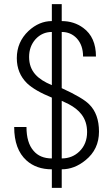

<svg xmlns="http://www.w3.org/2000/svg" viewBox="-20 -820 540 931"><path d="M445.3 -545.9Q445.3 -639.6 383.8 -684.6Q338.9 -717.8 279.3 -717.8V-799.8H231.4V-717.8Q169.9 -717.8 118.2 -669.9Q61.5 -616.2 61.5 -538.1Q61.5 -464.8 111.3 -416Q149.4 -379.9 231.4 -346.7V-51.8Q173.8 -51.8 142.6 -88.9Q108.4 -127.9 108.4 -204.1H48.8Q48.8 -95.7 108.4 -42Q156.2 1 231.4 1V90.8H279.3V1Q340.8 1 394.5 -43Q460 -95.7 460 -181.6Q460 -267.6 412.1 -314.5Q379.9 -346.7 279.3 -392.6V-665Q323.2 -665 352.5 -633.8Q382.8 -600.6 382.8 -545.9ZM231.4 -407.2Q178.7 -428.7 152.3 -458Q121.1 -492.2 121.1 -543.9Q121.1 -594.7 152.3 -629.9Q184.6 -665 231.4 -665ZM279.3 -331.1 312.5 -315.4Q353.5 -293.9 375 -265.6Q402.3 -230.5 402.3 -179.7Q402.3 -122.1 365.2 -85.9Q330.1 -51.8 279.3 -51.8Z"/></svg>

Font: DotumChe
Style: Regular
Weight: 400
Monospace: yes
Version: Version 2.21